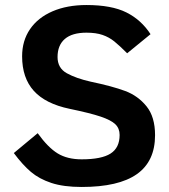

<svg xmlns="http://www.w3.org/2000/svg" viewBox="-20 -732 674 764"><path d="M35 -123 130 -202Q171 -145 209.5 -121.5Q248 -98 305 -98Q384 -98 420 -121Q456 -144 456 -195Q456 -221 439 -237.5Q422 -254 380.5 -268Q339 -282 257 -299Q161 -319 114.5 -370.5Q68 -422 68 -508Q68 -570 99.5 -616Q131 -662 189 -687Q247 -712 324 -712Q424 -712 483 -682.5Q542 -653 579 -596L486 -520Q455 -551 434.5 -567.5Q414 -584 388 -593Q362 -602 324 -602Q267 -602 238 -577Q209 -552 209 -505Q209 -461 246 -440.5Q283 -420 341 -407Q427 -389 478 -370Q529 -351 563 -309Q597 -267 597 -194Q597 -90 524.5 -39Q452 12 305 12Q233 12 184.5 -4Q136 -20 103 -48Q70 -76 35 -123Z"/></svg>

Font: KoHo
Style: Bold
Weight: 700
Designer: Cadson Demak & Katatrad Team
Foundry: Cadson Demak Co.,Ltd.
Version: Version 1.000; ttfautohint (v1.6)